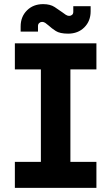

<svg xmlns="http://www.w3.org/2000/svg" viewBox="-20 -910 539 930"><path d="M52 0V-126H178V-574H52V-700H447V-574H321V-126H447V0ZM310 -747Q270 -747 250 -760Q230 -773 216 -786Q207 -794 199.5 -799Q192 -804 184 -804Q176 -804 170 -798.5Q164 -793 164 -784V-757H80V-782Q80 -829 110.5 -859.5Q141 -890 189 -890Q223 -890 244.5 -876Q266 -862 281 -851Q290 -844 298.5 -838.5Q307 -833 315 -833Q323 -833 329 -838Q335 -843 335 -853V-880H419V-855Q419 -808 388.5 -777.5Q358 -747 310 -747Z"/></svg>

Font: MuseoModerno SemiBold
Style: Regular
Weight: 600
Designer: Pablo Cosgaya, Héctor Gatti, Marcela Romero, and the Authors of The MuseoModerno Project.
Foundry: Omnibus-Type Team
Version: Version 1.001